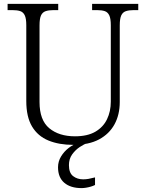

<svg xmlns="http://www.w3.org/2000/svg" viewBox="-20 -734 745 986"><path d="M357 10Q283 10 228.5 -12.5Q174 -35 144.5 -84.5Q115 -134 115 -215V-605Q115 -639 107 -655.5Q99 -672 83.5 -677Q68 -682 45 -682H19V-714H279V-682H253Q230 -682 214 -676.5Q198 -671 190.5 -654.5Q183 -638 183 -603V-210Q183 -117 233 -75.5Q283 -34 365 -34Q429 -34 469.5 -57.5Q510 -81 529.5 -121.5Q549 -162 549 -212V-605Q549 -639 541 -655.5Q533 -672 517.5 -677Q502 -682 479 -682H453V-714H690V-682H665Q642 -682 626 -676.5Q610 -671 602.5 -654.5Q595 -638 595 -603V-210Q595 -145 568 -95.5Q541 -46 488.5 -18Q436 10 357 10ZM399 232Q342 232 310 204.5Q278 177 278 125Q278 95 293.5 69.5Q309 44 333 25.5Q357 7 384 0H431Q412 6 389.5 21Q367 36 350.5 59Q334 82 334 114Q334 154 355.5 170.5Q377 187 407 187Q421 187 435 184.5Q449 182 468 177V216Q458 221 446 224.5Q434 228 421.5 230Q409 232 399 232Z"/></svg>

Font: Noto Serif Kannada Light
Style: Regular
Weight: 300
Version: Version 2.003